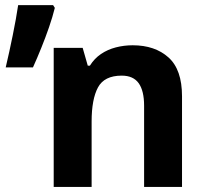

<svg xmlns="http://www.w3.org/2000/svg" viewBox="-20 -734 810 754"><path d="M501 -556.2Q588.4 -556.2 641.6 -508.5Q694.8 -460.9 694.8 -356V0H545.9V-318.8Q545.9 -377.4 524.7 -407.2Q503.4 -437 458 -437Q389.6 -437 364.7 -390.6Q339.8 -344.2 339.8 -256.8V0H190.9V-545.9H304.7L324.7 -476.1H333Q350.6 -504.4 376.7 -522Q402.8 -539.6 434.8 -547.9Q466.8 -556.2 501 -556.2ZM188.5 -713.9 195.3 -703.1Q186.5 -667.5 172.6 -627.2Q158.7 -586.9 142.3 -546.4Q126 -505.9 109.4 -469.2H2.4Q9.3 -498.5 16.4 -530.8Q23.4 -563 30 -595.2Q36.6 -627.4 42 -657.7Q47.4 -688 51.3 -713.9Z"/></svg>

Font: Wonky
Style: Regular
Weight: 400
Designer: Monotype Design Team
Foundry: Monotype Imaging Inc.
Version: Version 3.000